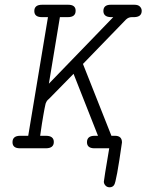

<svg xmlns="http://www.w3.org/2000/svg" viewBox="-20 -631 623 817"><path d="M33.2 -25.9Q33.2 -52.7 64.9 -53.2H100.1L184.1 -558.1H158.2Q126 -558.1 126 -584Q126 -610.8 159.2 -610.8H270Q302.2 -610.8 301.8 -585Q301.8 -558.1 269 -558.1H234.9L188 -274.9L461.9 -558.1H451.2Q420.4 -559.1 419.9 -584Q419.9 -610.8 451.2 -610.8H551.8Q567.9 -610.8 575.4 -603Q583 -595.2 583 -585Q583 -559.1 551.8 -558.1H541Q526.9 -558.1 516.1 -547.9L333 -358.9L454.1 -53.2H469.2Q499 -53.2 499 -24.9Q475.1 144 465.8 155.8Q460 165.5 446.8 166Q435.5 166 428.7 158.4Q421.9 150.9 421.9 142.1Q421.9 135.3 444.8 0H379.9Q350.1 -1 350.1 -25.9Q350.1 -52.7 381.8 -53.2H397L293 -316.9Q289.1 -313 189 -210.9Q188 -210 184.1 -206.5Q180.2 -203.1 179.7 -201.7Q179.2 -200.2 176.5 -195.6Q173.8 -190.9 172.9 -184.6Q171.9 -178.2 169.4 -168.2Q167 -158.2 164.6 -141.6Q162.1 -125 158.4 -104.5Q154.8 -84 150.9 -53.2H174.8Q209 -53.2 209 -26.9Q209 0 174.8 0H64.9Q33.2 0 33.2 -25.9Z"/></svg>

Font: CMU Typewriter Text
Style: LightOblique
Weight: 200
Italic angle: -9.46001°
Version: Version 0.7.0